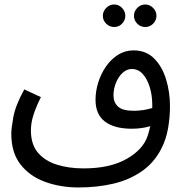

<svg xmlns="http://www.w3.org/2000/svg" viewBox="-20 -638 814 846"><path d="M326.2 188Q247.1 188 179.4 163.6Q111.8 139.2 70.8 87.2Q29.8 35.2 29.8 -48.8Q29.8 -71.8 38.8 -122.3Q47.9 -172.9 86.9 -244.1L160.2 -210Q137.2 -163.1 126.7 -129.2Q116.2 -95.2 116.2 -64Q116.2 -1 147.7 35.4Q179.2 71.8 231.7 87.9Q284.2 104 348.1 104Q463.9 104 537.4 62.5Q610.8 21 630.9 -40Q637.2 -60.1 642.1 -82Q623 -76.2 602.1 -73.5Q581.1 -70.8 560.1 -70.8Q483.9 -70.8 442.4 -102.3Q400.9 -133.8 400.9 -198.2Q400.9 -235.8 412.8 -274.4Q424.8 -313 447 -345Q469.2 -377 500 -396.5Q530.8 -416 568.8 -416Q623 -416 658.4 -381.1Q693.8 -346.2 711.4 -289.6Q729 -232.9 729 -169.9Q729 -121.1 720.5 -72.5Q711.9 -23.9 690.9 17.1Q659.2 79.1 604.5 116.9Q549.8 154.8 479 171.4Q408.2 188 326.2 188ZM480 -217.8Q480 -187 500 -168.5Q520 -149.9 568.8 -149.9Q611.8 -149.9 650.9 -162.1Q650.9 -168.9 650.9 -175.8Q650.9 -217.8 639.9 -253.9Q628.9 -290 608.9 -312Q588.9 -334 561 -334Q538.1 -334 519.5 -316.4Q501 -298.8 490.5 -272Q480 -245.1 480 -217.8ZM620.1 -519Q599.1 -519 584.7 -533.7Q570.3 -548.3 570.3 -568.4Q570.3 -587.9 584.7 -603Q599.1 -618.2 620.1 -618.2Q640.1 -618.2 654.8 -603Q669.4 -587.9 669.4 -568.4Q669.4 -548.3 654.8 -533.7Q640.1 -519 620.1 -519ZM483.4 -519Q462.4 -519 447.8 -533.7Q433.1 -548.3 433.1 -568.4Q433.1 -587.9 447.8 -603Q462.4 -618.2 483.4 -618.2Q503.4 -618.2 517.8 -603Q532.2 -587.9 532.2 -568.4Q532.2 -548.3 517.8 -533.7Q503.4 -519 483.4 -519Z"/></svg>

Font: Kurinto Seri
Style: Regular
Weight: 400
Designer: Kurinto was developed by Clint Goss from a range of fonts that are compatible with the SIL Open Font License Version 1.1
Foundry: Clinton F. Goss
Version: Version 2.196; July 25, 2020